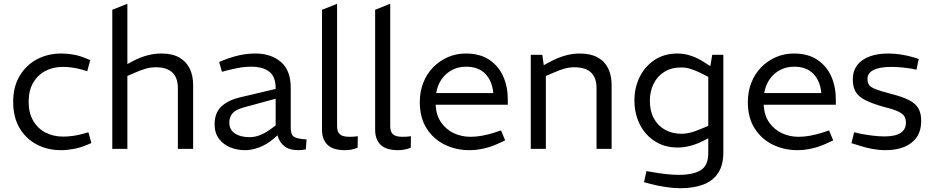

<svg xmlns="http://www.w3.org/2000/svg" viewBox="-20 -790 4951 1019"><path d="M304 7Q232 7 174.5 -23.5Q117 -54 83.5 -111Q50 -168 50 -249Q50 -331 85 -388.5Q120 -446 177.5 -476Q235 -506 305 -506Q338 -506 371 -500Q404 -494 434 -481L459 -471L443 -412L413 -421Q388 -428 362.5 -431.5Q337 -435 314 -435Q261 -435 220 -413Q179 -391 155.5 -350Q132 -309 132 -249Q132 -191 156 -149.5Q180 -108 221.5 -86.5Q263 -65 316 -65Q339 -65 365.5 -68.5Q392 -72 417 -79L449 -88L465 -31L437 -19Q405 -6 370.5 0.5Q336 7 304 7Z M576 0V-738L656 -770V-450L686 -466Q724 -486 761.5 -496Q799 -506 836 -506Q895 -506 932 -484.5Q969 -463 987 -426Q1005 -389 1005 -339V0H924V-322Q924 -377 895 -405Q866 -433 807 -433Q780 -433 755 -426Q730 -419 703 -407L656 -387V0Z M1280 7Q1240 7 1203 -7.5Q1166 -22 1142.5 -53Q1119 -84 1119 -130Q1119 -192 1156 -226Q1193 -260 1261 -275L1443 -318V-322Q1443 -383 1409 -409.5Q1375 -436 1314 -436Q1279 -436 1245 -429.5Q1211 -423 1184 -416L1158 -409L1143 -461L1168 -471Q1210 -488 1251.5 -497Q1293 -506 1335 -506Q1418 -506 1470.5 -461.5Q1523 -417 1523 -324V-111Q1523 -77 1539 -65Q1555 -53 1607 -50L1603 3Q1595 4 1584.5 5.5Q1574 7 1563 7Q1514 7 1487.5 -15.5Q1461 -38 1453 -72L1430 -52Q1396 -23 1356 -8Q1316 7 1280 7ZM1305 -62Q1332 -62 1359 -72.5Q1386 -83 1414 -103L1443 -124V-266L1274 -220Q1230 -208 1213.5 -188Q1197 -168 1197 -139Q1197 -102 1226.5 -82Q1256 -62 1305 -62Z M1812 7Q1747 7 1718 -21.5Q1689 -50 1689 -101V-738L1769 -770V-120Q1769 -91 1783.5 -77.5Q1798 -64 1834 -64Q1843 -64 1854.5 -64.5Q1866 -65 1879 -67L1878 -6Q1861 1 1844 4Q1827 7 1812 7Z M2094 7Q2029 7 2000 -21.5Q1971 -50 1971 -101V-738L2051 -770V-120Q2051 -91 2065.5 -77.5Q2080 -64 2116 -64Q2125 -64 2136.5 -64.5Q2148 -65 2161 -67L2160 -6Q2143 1 2126 4Q2109 7 2094 7Z M2471 7Q2401 7 2341 -22Q2281 -51 2244.5 -108Q2208 -165 2208 -248Q2208 -304 2226.5 -351Q2245 -398 2278.5 -432.5Q2312 -467 2356.5 -486.5Q2401 -506 2453 -506Q2527 -506 2576.5 -473Q2626 -440 2650.5 -385Q2675 -330 2675 -262V-234H2292Q2295 -178 2321 -140.5Q2347 -103 2388 -83.5Q2429 -64 2477 -64Q2507 -64 2537 -69.5Q2567 -75 2597 -84L2639 -98L2661 -45L2622 -27Q2587 -11 2548 -2Q2509 7 2471 7ZM2295 -296H2598Q2592 -361 2555.5 -398.5Q2519 -436 2453 -436Q2413 -436 2380 -419Q2347 -402 2324.5 -370.5Q2302 -339 2295 -296Z M2797 0V-499H2858L2866 -444L2903 -464Q2941 -484 2979.5 -495Q3018 -506 3057 -506Q3114 -506 3151.5 -485.5Q3189 -465 3207.5 -427.5Q3226 -390 3226 -339V0H3146V-322Q3146 -377 3117 -405Q3088 -433 3028 -433Q3002 -433 2976.5 -426Q2951 -419 2920 -405L2877 -387V0Z M3590 209Q3556 209 3512.5 202.5Q3469 196 3432 186L3398 177L3411 118L3446 124Q3478 130 3515 134Q3552 138 3582 138Q3658 138 3698.5 113.5Q3739 89 3739 23V-56L3707 -40Q3675 -24 3641.5 -15.5Q3608 -7 3576 -7Q3523 -7 3481 -26.5Q3439 -46 3409 -80Q3379 -114 3363 -159.5Q3347 -205 3347 -256Q3347 -324 3374.5 -380.5Q3402 -437 3453.5 -471.5Q3505 -506 3576 -506Q3612 -506 3647.5 -494Q3683 -482 3717 -460L3750 -439L3760 -499H3819V19Q3819 86 3791.5 128Q3764 170 3712.5 189.5Q3661 209 3590 209ZM3429 -255Q3429 -200 3450.5 -161Q3472 -122 3510 -101Q3548 -80 3597 -80Q3620 -80 3645 -86.5Q3670 -93 3698 -105L3739 -122V-382L3700 -402Q3669 -417 3644.5 -424.5Q3620 -432 3596 -432Q3543 -432 3505.5 -408.5Q3468 -385 3448.5 -344.5Q3429 -304 3429 -255Z M4212 7Q4142 7 4082 -22Q4022 -51 3985.5 -108Q3949 -165 3949 -248Q3949 -304 3967.5 -351Q3986 -398 4019.5 -432.5Q4053 -467 4097.5 -486.5Q4142 -506 4194 -506Q4268 -506 4317.5 -473Q4367 -440 4391.5 -385Q4416 -330 4416 -262V-234H4033Q4036 -178 4062 -140.5Q4088 -103 4129 -83.5Q4170 -64 4218 -64Q4248 -64 4278 -69.5Q4308 -75 4338 -84L4380 -98L4402 -45L4363 -27Q4328 -11 4289 -2Q4250 7 4212 7ZM4036 -296H4339Q4333 -361 4296.5 -398.5Q4260 -436 4194 -436Q4154 -436 4121 -419Q4088 -402 4065.5 -370.5Q4043 -339 4036 -296Z M4680 7Q4646 7 4610 0.5Q4574 -6 4535 -19L4499 -30L4513 -88L4548 -80Q4580 -74 4612.5 -70Q4645 -66 4675 -66Q4731 -66 4759.5 -84.5Q4788 -103 4788 -138Q4788 -158 4780.5 -171.5Q4773 -185 4749.5 -197Q4726 -209 4677 -221Q4611 -239 4573.5 -258Q4536 -277 4521 -303Q4506 -329 4506 -368Q4506 -413 4529.5 -444Q4553 -475 4595.5 -490.5Q4638 -506 4694 -506Q4728 -506 4763 -500.5Q4798 -495 4831 -485L4856 -477L4844 -420L4821 -425Q4790 -430 4762.5 -432.5Q4735 -435 4711 -435Q4650 -435 4617 -419Q4584 -403 4584 -372Q4584 -351 4593 -338.5Q4602 -326 4630 -315.5Q4658 -305 4712 -291Q4775 -275 4808.5 -256.5Q4842 -238 4855.5 -212.5Q4869 -187 4869 -149Q4869 -96 4845 -61.5Q4821 -27 4778.5 -10Q4736 7 4680 7Z"/></svg>

Font: REM Medium Light
Style: Regular
Weight: 300
Version: Version 1.005;gftools[0.9.28]